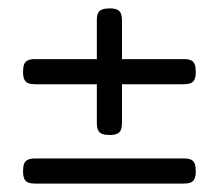

<svg xmlns="http://www.w3.org/2000/svg" viewBox="-20 -427 522 458"><path d="M65 -226Q54 -226 47.5 -228.5Q41 -231 38 -237.5Q35 -244 35 -255Q35 -267 37.5 -273.5Q40 -280 46.5 -283Q53 -286 63 -286H419Q430 -286 436 -283Q442 -280 444.5 -273.5Q447 -267 447 -255Q447 -244 444 -237.5Q441 -231 434.5 -228.5Q428 -226 417 -226ZM242 -105Q231 -105 224 -107.5Q217 -110 214 -116.5Q211 -123 211 -133V-379Q211 -390 214 -396Q217 -402 224 -404.5Q231 -407 242 -407Q253 -407 259.5 -404Q266 -401 268.5 -394.5Q271 -388 271 -377V-135Q271 -124 268.5 -117.5Q266 -111 259.5 -108Q253 -105 242 -105ZM65 11Q54 11 47.5 8.5Q41 6 38 -0.5Q35 -7 35 -18Q35 -30 37.5 -36.5Q40 -43 46.5 -46Q53 -49 63 -49H419Q430 -49 436 -46Q442 -43 444.5 -36.5Q447 -30 447 -18Q447 -7 444 -0.5Q441 6 434.5 8.5Q428 11 417 11Z"/></svg>

Font: Fredoka SemiCondensed Light
Style: Regular
Weight: 300
Width: 4
Designer: Ben Nathan
Foundry: Milena B. Brandão, Ben Nathan
Version: Version 2.001